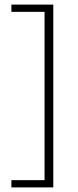

<svg xmlns="http://www.w3.org/2000/svg" viewBox="-20 -695 338 834"><path d="M29.5 119H211.5V-675H29.5V-643.5H173.5V87.5H29.5Z"/></svg>

Font: Anek Malayalam Medium ExtraLight
Style: Regular
Weight: 250
Version: Version 1.003